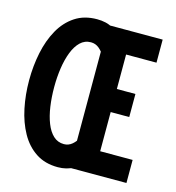

<svg xmlns="http://www.w3.org/2000/svg" viewBox="-108 -805 832 909"><g transform="rotate(15 308.0 -350.5)"><path d="M257 12Q194 12 149 -17.8Q104 -47.5 75.5 -98.8Q47 -150 33.5 -215Q20 -280 20 -351Q20 -421.5 33.5 -486.5Q47 -551.5 75.5 -602.5Q104 -653.5 149 -683.2Q194 -713 257 -713Q279 -713 298.8 -708.5Q318.5 -704 334 -694L328 -547Q314.5 -571 297 -585.5Q279.5 -600 257 -600Q226.5 -600 205 -579.2Q183.5 -558.5 169.8 -523Q156 -487.5 149.5 -443Q143 -398.5 143 -351Q143 -301 149.5 -255.8Q156 -210.5 169.8 -175.8Q183.5 -141 205 -121Q226.5 -101 257 -101Q279.5 -101 297 -115.8Q314.5 -130.5 328 -156L334 -7Q317 2.5 298 7.2Q279 12 257 12ZM313 0V-700H581V-587H432V-418H523V-305H432V-113H591V0Z"/></g></svg>

Font: Overpass Mono
Style: Bold
Weight: 700
Monospace: yes
Designer: Delve Withrington, Dave Bailey
Foundry: Delve Fonts LLC
Version: Version 4.000